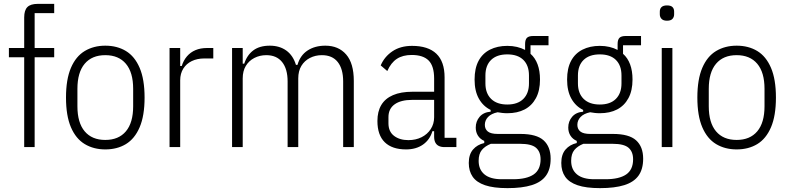

<svg xmlns="http://www.w3.org/2000/svg" viewBox="-20 -760 4075 992"><path d="M105 0V-464H26V-512H105V-670Q105 -707 121.5 -723.5Q138 -740 175 -740H260V-692H159V-512H260V-464H159V0Z M524 12Q464 12 418 -15.5Q372 -43 346.5 -102.5Q321 -162 321 -256Q321 -350 346.5 -409.5Q372 -469 418 -496.5Q464 -524 524 -524Q585 -524 630.5 -496.5Q676 -469 701.5 -409.5Q727 -350 727 -256Q727 -162 701.5 -102.5Q676 -43 630.5 -15.5Q585 12 524 12ZM524 -37Q593 -37 630.5 -81.5Q668 -126 668 -211V-301Q668 -386 630.5 -430.5Q593 -475 524 -475Q455 -475 417.5 -430.5Q380 -386 380 -301V-211Q380 -126 417.5 -81.5Q455 -37 524 -37Z M911 0H856V-512H911V-419H919Q928 -448 946 -469Q964 -490 990 -501Q1016 -512 1050 -512H1082V-458H1036Q999 -458 971 -444.5Q943 -431 927 -405.5Q911 -380 911 -345Z M1234 0H1179V-512H1234V-431H1242Q1256 -475 1288.5 -499.5Q1321 -524 1374 -524Q1424 -524 1459 -499Q1494 -474 1509 -425H1517Q1531 -474 1569 -499Q1607 -524 1661 -524Q1729 -524 1768.5 -478.5Q1808 -433 1808 -342V0H1753V-339Q1753 -404 1725 -439.5Q1697 -475 1643 -475Q1609 -475 1581 -460.5Q1553 -446 1537 -419.5Q1521 -393 1521 -355V0H1466V-339Q1466 -404 1437.5 -439.5Q1409 -475 1356 -475Q1322 -475 1294 -460.5Q1266 -446 1250 -419.5Q1234 -393 1234 -355Z M2338 0H2277Q2259 0 2247 -6Q2235 -12 2229 -24Q2223 -36 2223 -54V-92L2233 -82H2214Q2201 -38 2165.5 -13Q2130 12 2078 12Q2006 12 1968 -25Q1930 -62 1930 -135Q1930 -184 1950 -217.5Q1970 -251 2010.5 -268.5Q2051 -286 2111 -286H2223V-354Q2223 -419 2194.5 -447.5Q2166 -476 2107 -476Q2061 -476 2030.5 -456Q2000 -436 1981 -393L1947 -422Q1966 -467 2007.5 -495Q2049 -523 2109 -523Q2192 -523 2234.5 -482.5Q2277 -442 2277 -360V-48H2338ZM2223 -244H2110Q2051 -244 2019 -221Q1987 -198 1987 -155V-123Q1987 -80 2016 -58Q2045 -36 2090 -36Q2128 -36 2158 -51Q2188 -66 2205.5 -93Q2223 -120 2223 -154Z M2825 60Q2825 114 2801 147.5Q2777 181 2727.5 196.5Q2678 212 2602 212Q2530 212 2486 197Q2442 182 2422 153Q2402 124 2402 82Q2402 38 2424 12.5Q2446 -13 2482 -21V-32Q2461 -41 2449.5 -59Q2438 -77 2438 -101Q2438 -133 2458 -156.5Q2478 -180 2515 -183V-192Q2476 -211 2454 -250.5Q2432 -290 2432 -349Q2432 -407 2452.5 -445.5Q2473 -484 2511.5 -503.5Q2550 -523 2601 -523Q2628 -523 2651 -517.5Q2674 -512 2693 -502V-532Q2693 -555 2702.5 -564.5Q2712 -574 2735 -574H2814V-526H2721V-482Q2745 -461 2757.5 -427.5Q2770 -394 2770 -349Q2770 -292 2749 -253Q2728 -214 2690.5 -194.5Q2653 -175 2601 -175Q2587 -175 2574.5 -176.5Q2562 -178 2551 -180Q2518 -173 2501.5 -155.5Q2485 -138 2485 -115Q2485 -93 2500.5 -80.5Q2516 -68 2552 -68H2669Q2752 -68 2788.5 -35Q2825 -2 2825 60ZM2773 63Q2773 24 2749.5 3.5Q2726 -17 2667 -17H2516Q2486 -5 2469.5 15Q2453 35 2453 71Q2453 116 2483 141Q2513 166 2572 166H2631Q2701 166 2737 141.5Q2773 117 2773 63ZM2601 -220Q2655 -220 2684 -249Q2713 -278 2713 -329V-370Q2713 -422 2684 -450.5Q2655 -479 2601 -479Q2547 -479 2517.5 -450.5Q2488 -422 2488 -370V-329Q2488 -278 2517.5 -249Q2547 -220 2601 -220Z M3303 60Q3303 114 3279 147.5Q3255 181 3205.5 196.5Q3156 212 3080 212Q3008 212 2964 197Q2920 182 2900 153Q2880 124 2880 82Q2880 38 2902 12.5Q2924 -13 2960 -21V-32Q2939 -41 2927.5 -59Q2916 -77 2916 -101Q2916 -133 2936 -156.5Q2956 -180 2993 -183V-192Q2954 -211 2932 -250.5Q2910 -290 2910 -349Q2910 -407 2930.5 -445.5Q2951 -484 2989.5 -503.5Q3028 -523 3079 -523Q3106 -523 3129 -517.5Q3152 -512 3171 -502V-532Q3171 -555 3180.5 -564.5Q3190 -574 3213 -574H3292V-526H3199V-482Q3223 -461 3235.5 -427.5Q3248 -394 3248 -349Q3248 -292 3227 -253Q3206 -214 3168.5 -194.5Q3131 -175 3079 -175Q3065 -175 3052.5 -176.5Q3040 -178 3029 -180Q2996 -173 2979.5 -155.5Q2963 -138 2963 -115Q2963 -93 2978.5 -80.5Q2994 -68 3030 -68H3147Q3230 -68 3266.5 -35Q3303 -2 3303 60ZM3251 63Q3251 24 3227.5 3.5Q3204 -17 3145 -17H2994Q2964 -5 2947.5 15Q2931 35 2931 71Q2931 116 2961 141Q2991 166 3050 166H3109Q3179 166 3215 141.5Q3251 117 3251 63ZM3079 -220Q3133 -220 3162 -249Q3191 -278 3191 -329V-370Q3191 -422 3162 -450.5Q3133 -479 3079 -479Q3025 -479 2995.5 -450.5Q2966 -422 2966 -370V-329Q2966 -278 2995.5 -249Q3025 -220 3079 -220Z M3426 -653Q3407 -653 3398 -662.5Q3389 -672 3389 -686V-700Q3389 -715 3398 -723.5Q3407 -732 3426 -732Q3446 -732 3454.5 -723.5Q3463 -715 3463 -700V-686Q3463 -672 3454.5 -662.5Q3446 -653 3426 -653ZM3399 0V-512H3454V0Z M3786 12Q3726 12 3680 -15.5Q3634 -43 3608.5 -102.5Q3583 -162 3583 -256Q3583 -350 3608.5 -409.5Q3634 -469 3680 -496.5Q3726 -524 3786 -524Q3847 -524 3892.5 -496.5Q3938 -469 3963.5 -409.5Q3989 -350 3989 -256Q3989 -162 3963.5 -102.5Q3938 -43 3892.5 -15.5Q3847 12 3786 12ZM3786 -37Q3855 -37 3892.5 -81.5Q3930 -126 3930 -211V-301Q3930 -386 3892.5 -430.5Q3855 -475 3786 -475Q3717 -475 3679.5 -430.5Q3642 -386 3642 -301V-211Q3642 -126 3679.5 -81.5Q3717 -37 3786 -37Z"/></svg>

Font: IBM Plex Sans Condensed Light
Style: Regular
Weight: 300
Width: 3
Designer: Mike Abbink, Paul van der Laan, Pieter van Rosmalen
Foundry: Bold Monday
Version: Version 3.201